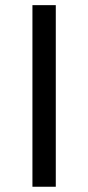

<svg xmlns="http://www.w3.org/2000/svg" viewBox="-20 -711 336 731"><path d="M192.4 0H103.5V-691.4H192.4Z"/></svg>

Font: Pretendard Std ExtraBold
Style: Regular
Weight: 800
Designer: Base glyphs from Inter by Rasmus Andersson; Hangeul glyphs from Noto Sans CJK(Source Han Sans) by Jang Soo-young and Kan
Foundry: Kil Hyung-jin
Version: Version 1.309